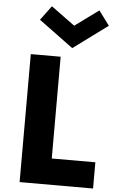

<svg xmlns="http://www.w3.org/2000/svg" viewBox="-70 -1188 729 1233"><g transform="rotate(5 294.0 -571.5)"><path d="M105 0H578.5V-169H297.5V-825H105ZM366.5 -886.5 588.5 -1050 519.5 -1143 366.5 -1031 213.5 -1143 144.5 -1050Z"/></g></svg>

Font: Spartan ExtraBold
Style: Regular
Weight: 800
Designer: Matt Bailey, Mirko Velimirovic
Foundry: Matt Bailey
Version: Version 1.003; ttfautohint (v1.8.3)